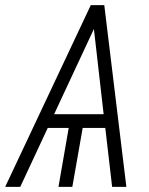

<svg xmlns="http://www.w3.org/2000/svg" viewBox="-48 -731 581 751"><path d="M163.6 -284.2H357.4L319.3 -617.7ZM363.8 -230.5H275.4L234.9 0H180.7L220.7 -230.5H138.7L31.2 0H-27.8L307.1 -710.9H359.9L446.3 0H390.6Z"/></svg>

Font: MAUL Condensed Light Italic
Style: Light Italic
Weight: 300
Italic angle: -12°
Designer: MAUL
Version: Version 1.0; 2020; ttfautohint (v1.8.3)